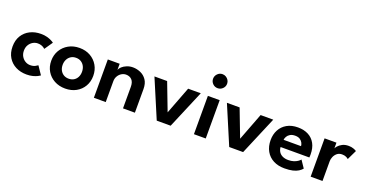

<svg xmlns="http://www.w3.org/2000/svg" viewBox="-32 -1293 3702 1933"><g transform="rotate(20 1819.0 -327.0)"><path d="M257.5 -89Q290 -89 310.5 -100Q331 -111 337.5 -116.5L396.5 -29Q389.5 -23.5 370.5 -13.5Q351.5 -3.5 322.2 4.2Q293 12 255.5 12Q190.5 12 139 -14.2Q87.5 -40.5 57.8 -89.2Q28 -138 28 -205.5Q28 -273.5 57.8 -322Q87.5 -370.5 139 -396.5Q190.5 -422.5 255.5 -422.5Q292.5 -422.5 321.2 -414.5Q350 -406.5 369.5 -396.2Q389 -386 396.5 -379.5L336 -291.5Q332.5 -295.5 322.5 -302.5Q312.5 -309.5 296.2 -315.5Q280 -321.5 257.5 -321.5Q230 -321.5 205.2 -307Q180.5 -292.5 165 -266.5Q149.5 -240.5 149.5 -205.5Q149.5 -170.5 165 -144.2Q180.5 -118 205.2 -103.5Q230 -89 257.5 -89Z M669 12Q603.5 12 552.2 -16Q501 -44 472 -92.8Q443 -141.5 443 -204Q443 -266.5 472 -315.8Q501 -365 552.2 -393.8Q603.5 -422.5 669 -422.5Q735 -422.5 785.5 -393.8Q836 -365 864.5 -315.8Q893 -266.5 893 -204Q893 -141.5 864.5 -92.8Q836 -44 785.5 -16Q735 12 669 12ZM669 -93.5Q700.5 -93.5 723.8 -107.8Q747 -122 759.8 -147.2Q772.5 -172.5 772.5 -204.5Q772.5 -236.5 759.8 -262Q747 -287.5 723.8 -302.2Q700.5 -317 669 -317Q637.5 -317 614.2 -302.2Q591 -287.5 578 -262Q565 -236.5 565 -204.5Q565 -172.5 578 -147.2Q591 -122 614.2 -107.8Q637.5 -93.5 669 -93.5Z M1240 -422.5Q1282 -422.5 1322 -405.2Q1362 -388 1387.8 -350.5Q1413.5 -313 1413.5 -252.5V0H1286V-230.5Q1286 -281 1262.2 -305.5Q1238.5 -330 1200 -330Q1175 -330 1152.2 -316.2Q1129.5 -302.5 1115.2 -278.2Q1101 -254 1101 -223V0H974V-410.5H1101V-345Q1106.5 -362 1126 -380Q1145.5 -398 1175.5 -410.2Q1205.5 -422.5 1240 -422.5Z M1473.5 -410.5H1609.5L1722 -116L1834.5 -410.5H1970L1796.5 0H1647.5Z M2046 0V-410.5H2172.5V0ZM2111 -516.5Q2079.5 -516.5 2057.8 -538.5Q2036 -560.5 2036 -591Q2036 -621.5 2058 -644Q2080 -666.5 2111 -666.5Q2131.5 -666.5 2148.5 -656.2Q2165.5 -646 2176 -629Q2186.5 -612 2186.5 -591Q2186.5 -560.5 2164.2 -538.5Q2142 -516.5 2111 -516.5Z M2250 -410.5H2386L2498.5 -116L2611 -410.5H2746.5L2573 0H2424Z M2910 -177Q2911.5 -149 2925 -127Q2938.5 -105 2964.2 -92.5Q2990 -80 3026 -80Q3058.5 -80 3083.2 -88Q3108 -96 3125.2 -107.8Q3142.5 -119.5 3151 -130.5L3203.5 -52.5Q3189.5 -35 3166.2 -20.2Q3143 -5.5 3107.2 3.2Q3071.5 12 3018 12Q2950.5 12 2899.5 -14.5Q2848.5 -41 2820 -91Q2791.5 -141 2791.5 -210Q2791.5 -270 2817 -318.2Q2842.5 -366.5 2891.2 -394.5Q2940 -422.5 3008.5 -422.5Q3073 -422.5 3120.2 -397.8Q3167.5 -373 3193.5 -325.5Q3219.5 -278 3219.5 -209.5Q3219.5 -205.5 3219.2 -193.2Q3219 -181 3218 -177ZM3100.5 -255.5Q3100 -271.5 3090.8 -290Q3081.5 -308.5 3062 -321.5Q3042.5 -334.5 3010 -334.5Q2977.5 -334.5 2956.8 -322Q2936 -309.5 2925.5 -291.2Q2915 -273 2913.5 -255.5Z M3423.5 0H3296.5V-410.5H3423.5V-344H3421Q3424.5 -356 3440.2 -374.5Q3456 -393 3484 -407.8Q3512 -422.5 3551.5 -422.5Q3580 -422.5 3603.2 -414.2Q3626.5 -406 3636.5 -398L3586.5 -294Q3580 -302 3562.2 -310.5Q3544.5 -319 3518 -319Q3486.5 -319 3465.5 -301.8Q3444.5 -284.5 3434 -259.8Q3423.5 -235 3423.5 -213.5Z"/></g></svg>

Font: League Spartan Thin SemiBold
Style: Regular
Weight: 600
Version: Version 2.002